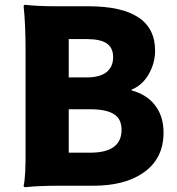

<svg xmlns="http://www.w3.org/2000/svg" viewBox="-20 -770 735 796"><path d="M86 6Q78 6 78 0Q87 -38 86 -153Q86 -175 86 -186V-372V-558Q86 -670 78 -744Q78 -750 86 -750Q134 -744 216 -744H346Q623 -744 623 -560Q623 -509 597 -463Q570 -416 526 -399V-395Q586 -379 620 -337Q658 -291 658 -220Q658 -111 573 -53Q496 0 367 0H226Q139 0 86 6ZM265 -137H354Q484 -137 484 -232Q484 -277 452 -297Q420 -317 354 -317H265V-227ZM265 -449H339Q395 -449 423 -472Q449 -494 449 -533Q449 -572 422.5 -590Q396 -608 339 -608H265Z"/></svg>

Font: GenSekiGothic TW H
Style: Regular
Weight: 900
Version: Version 1.501;PS 1;hotconv 16.6.51;makeotf.lib2.5.65220